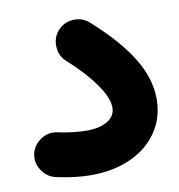

<svg xmlns="http://www.w3.org/2000/svg" viewBox="-65 -511 595 637"><g transform="rotate(-10 233.0 -192.0)"><path d="M18.1 -36.1Q24.9 -65.4 51.3 -82.3Q77.6 -99.1 106.9 -92.3Q129.9 -87.4 156.5 -84.2Q183.1 -81.1 202.6 -81.1Q248 -81.1 274.2 -97.4Q300.3 -113.8 300.3 -142.1Q300.3 -174.8 266.4 -222.7Q232.4 -270.5 176.3 -320.8Q153.8 -340.8 152.1 -372.1Q150.4 -403.3 170.4 -425.8Q190.4 -448.7 221.7 -450.7Q252.9 -452.6 275.4 -432.6Q363.8 -354 406.7 -283.9Q449.7 -213.9 449.7 -144.5Q449.7 -82 417.2 -34.2Q384.8 13.7 326.7 40.3Q268.6 66.9 192.4 66.9Q139.6 66.9 74.7 52.7Q45.4 45.9 28.6 19.5Q11.7 -6.8 18.1 -36.1Z"/></g></svg>

Font: Mikhak ExtraBold
Style: Regular
Weight: 800
Designer: Amin Abedi
Version: Version 3.3